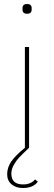

<svg xmlns="http://www.w3.org/2000/svg" viewBox="-20 -742 271 964"><path d="M105 0V-506H126V0Q90 34 75.5 49.5Q61 65 49 86.5Q37 108 37 130Q37 184 96 184Q135 184 156 159L170 170Q147 202 95 202Q60 202 38 183.5Q16 165 16 133Q16 99 36.5 69Q57 39 105 0ZM93 -694V-701Q93 -722 116 -722Q139 -722 139 -701V-694Q139 -673 116 -673Q93 -673 93 -694Z"/></svg>

Font: IBM Plex Sans Thin
Style: Regular
Weight: 100
Designer: Mike Abbink, Paul van der Laan, Pieter van Rosmalen
Foundry: Bold Monday
Version: Version 3.0